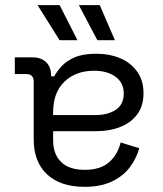

<svg xmlns="http://www.w3.org/2000/svg" viewBox="-20 -711 633 745"><path d="M536.8 -349.5Q536.8 -300 512.6 -267.4Q488.5 -234.8 446.9 -218.4Q405.2 -202 353.8 -202H186.2V-165.8Q186.2 -112.8 217.2 -82.4Q248.2 -52 309 -52Q368.8 -52 402.6 -81Q436.5 -110 448 -158.2L520.5 -135.8Q508.5 -94 482.4 -60.2Q456.2 -26.5 412.9 -6.2Q369.5 14 308.5 14Q215 14 162.9 -34.2Q110.8 -82.5 110.8 -170.2V-393.5Q110.8 -423.5 82.8 -423.5H37.5V-488.5H106.5Q139 -488.5 158.5 -470.1Q178 -451.8 178 -420.2V-414.8H190.2Q201 -434.2 219.9 -454.9Q238.8 -475.5 271 -489Q303.2 -502.5 353.8 -502.5Q405.2 -502.5 446.9 -484.8Q488.5 -467 512.6 -432.6Q536.8 -398.2 536.8 -349.5ZM186.2 -276V-264.5H350.8Q398.5 -264.5 429.4 -285.1Q460.2 -305.8 460.2 -347.8Q460.2 -389.8 428.4 -413.1Q396.5 -436.5 345.2 -436.5Q274.2 -436.5 230.2 -394.2Q186.2 -352 186.2 -276ZM211.2 -555 125.8 -691H211.5L280.5 -555ZM357.8 -555 286 -691H367.2L425.8 -555Z"/></svg>

Font: Space 7353
Style: Regular
Weight: 400
Designer: Christine Claussen + Ruben Lyon  (Space 7353)
Version: Version 1.000;FEAKit 1.0